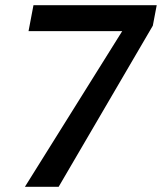

<svg xmlns="http://www.w3.org/2000/svg" viewBox="-20 -720 624 740"><path d="M76 0 451 -600H90L109 -700H584L569 -621L206 0Z"/></svg>

Font: REM
Style: Italic
Weight: 400
Italic angle: -11°
Designer: Octavio Pardo
Foundry: Ashler Design
Version: Version 1.005;gftools[0.9.28]